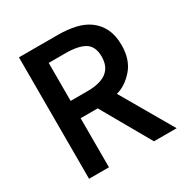

<svg xmlns="http://www.w3.org/2000/svg" viewBox="-160 -797 900 938"><g transform="rotate(-30 290.5 -327.5)"><path d="M187.5 -359.9H282.7Q355 -359.9 391.1 -387.7Q427.2 -415.5 427.2 -472.2Q427.2 -528.8 391.4 -551.5Q355.5 -574.2 282.7 -574.2H187.5ZM441.4 14.6 283.7 -262.2H187.5V14.6H75.2V-670.4H294.9Q346.2 -670.4 391.1 -660.6Q436 -650.9 469.2 -626.7Q502.4 -602.5 521 -564.5Q539.6 -526.4 539.6 -472.2Q539.6 -389.6 496.1 -339.8Q452.6 -290 400.4 -276.9L569.3 14.6Z"/></g></svg>

Font: Pyidaungsu
Style: Bold
Weight: 700
Designer: Sun Tun
Foundry: MCF
Version: Version 2.005 July 4, 2018; ttfautohint (v1.8.1)